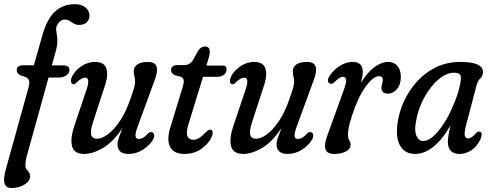

<svg xmlns="http://www.w3.org/2000/svg" viewBox="-36 -746 2409 941"><path d="M46 -401.5Q46 -426 77 -426H130L171 -571Q194 -653 233.2 -689.2Q272.5 -725.5 330.5 -725.5Q364 -725.5 383.2 -709.2Q402.5 -693 402.5 -670Q402.5 -650 389.2 -637Q376 -624 353 -624Q336.5 -624 325.8 -630.5Q315 -637 305.2 -643.5Q295.5 -650 281.5 -650Q258.5 -650 243.5 -622.5Q237 -608.5 240 -592.5Q243 -576.5 245 -554Q247 -531.5 238 -497.5L218 -425.5H273.5Q304.5 -425.5 304.5 -403Q304.5 -387 289.2 -376.5Q274 -366 253.5 -366H202L94 23.5Q88.5 45.5 88.5 64.5Q88.5 76 94.2 83.5Q100 91 105.8 98.5Q111.5 106 111.5 118Q111.5 142 83.5 158.8Q55.5 175.5 22.5 175.5Q-7 175.5 -13.8 153.2Q-20.5 131 -8 86L104 -318Q111 -342 104.2 -355.5Q97.5 -369 70 -374.5Q46 -383.5 46 -401.5Z M708 -98Q718 -96.5 719.5 -84.8Q721 -73 712.5 -59.5Q693.5 -29.5 661.5 -10.5Q629.5 8.5 594.5 8.5Q540 8.5 540 -39Q540 -53.5 546.5 -71.8Q553 -90 564.5 -119Q518.5 -49.5 468.2 -20.5Q418 8.5 377 8.5Q326 8.5 316.8 -30.8Q307.5 -70 330 -134L387 -303.5Q408.5 -365.5 381.5 -365.5Q363.5 -365.5 340.5 -342.5Q329 -330.5 322 -333.5Q314 -335 312 -345.8Q310 -356.5 318.5 -374Q335 -403.5 365.2 -423Q395.5 -442.5 430.5 -442.5Q474 -442.5 484.8 -411.5Q495.5 -380.5 479.5 -330.5L419.5 -146Q405.5 -103.5 411 -84.8Q416.5 -66 439.5 -66Q464.5 -66 494.8 -89.2Q525 -112.5 553.8 -156.2Q582.5 -200 603 -261Q617.5 -301 621.8 -318Q626 -335 626 -346Q626 -360 622.8 -371.5Q619.5 -383 619.5 -397Q619.5 -418.5 637.8 -430.5Q656 -442.5 689 -442.5Q724.5 -442.5 731.8 -418.8Q739 -395 718.5 -343.5L640.5 -130.5Q627 -95.5 628.2 -80.2Q629.5 -65 644 -65Q653.5 -65 664 -70.2Q674.5 -75.5 689.5 -91.5Q700.5 -101.5 708 -98Z M850 -370 820.5 -377.5Q802.5 -387.5 802.5 -402Q802.5 -427 835 -427H869Q891.5 -427 907 -447L935.5 -498Q949.5 -518 968 -518Q992 -518 992 -493.5Q992 -486.5 990 -475.8Q988 -465 983 -449.5L975.5 -424.5H1056.5Q1074.5 -424.5 1074.5 -406.5Q1074.5 -389.5 1061.2 -379.5Q1048 -369.5 1027 -369.5H959L888 -138Q875.5 -97.5 882.5 -79.2Q889.5 -61 912 -61Q938.5 -61 972 -97.5Q987 -112.5 996.5 -110Q1004 -108.5 1005.8 -101.5Q1007.5 -94.5 1005 -85Q993.5 -49.5 956.5 -20.5Q919.5 8.5 867.5 8.5Q815 8.5 797 -27.5Q779 -63.5 802 -132L856 -308.5Q866 -338.5 864.5 -351.2Q863 -364 850 -370Z M1487.5 -98Q1497.5 -96.5 1499 -84.8Q1500.5 -73 1492 -59.5Q1473 -29.5 1441 -10.5Q1409 8.5 1374 8.5Q1319.5 8.5 1319.5 -39Q1319.5 -53.5 1326 -71.8Q1332.5 -90 1344 -119Q1298 -49.5 1247.8 -20.5Q1197.5 8.5 1156.5 8.5Q1105.5 8.5 1096.2 -30.8Q1087 -70 1109.5 -134L1166.5 -303.5Q1188 -365.5 1161 -365.5Q1143 -365.5 1120 -342.5Q1108.5 -330.5 1101.5 -333.5Q1093.5 -335 1091.5 -345.8Q1089.5 -356.5 1098 -374Q1114.5 -403.5 1144.8 -423Q1175 -442.5 1210 -442.5Q1253.5 -442.5 1264.2 -411.5Q1275 -380.5 1259 -330.5L1199 -146Q1185 -103.5 1190.5 -84.8Q1196 -66 1219 -66Q1244 -66 1274.2 -89.2Q1304.5 -112.5 1333.2 -156.2Q1362 -200 1382.5 -261Q1397 -301 1401.2 -318Q1405.5 -335 1405.5 -346Q1405.5 -360 1402.2 -371.5Q1399 -383 1399 -397Q1399 -418.5 1417.2 -430.5Q1435.5 -442.5 1468.5 -442.5Q1504 -442.5 1511.2 -418.8Q1518.5 -395 1498 -343.5L1420 -130.5Q1406.5 -95.5 1407.8 -80.2Q1409 -65 1423.5 -65Q1433 -65 1443.5 -70.2Q1454 -75.5 1469 -91.5Q1480 -101.5 1487.5 -98Z M1583.5 -336Q1573.5 -337.5 1571.5 -348.2Q1569.5 -359 1578.5 -372.5Q1598 -403.5 1629 -423Q1660 -442.5 1692.5 -442.5Q1742 -442.5 1742 -393.5Q1742 -373.5 1732.5 -339.5Q1765.5 -393 1800 -417.8Q1834.5 -442.5 1865.5 -442.5Q1895 -442.5 1911.8 -423Q1928.5 -403.5 1928.5 -368.5Q1928.5 -331.5 1909.2 -309.2Q1890 -287 1866.5 -287Q1848.5 -287 1841 -294.8Q1833.5 -302.5 1833.5 -314.5Q1833.5 -325.5 1836.8 -334.5Q1840 -343.5 1840 -356.5Q1840 -372.5 1821 -372.5Q1793.5 -372.5 1756.5 -322.2Q1719.5 -272 1689 -179Q1676.5 -139.5 1673 -120.2Q1669.5 -101 1669.5 -86.5Q1669.5 -66.5 1676 -58Q1682.5 -49.5 1682.5 -37.5Q1682.5 -16.5 1659.8 -4Q1637 8.5 1602 8.5Q1566 8.5 1558.8 -15.5Q1551.5 -39.5 1571.5 -91L1648.5 -303.5Q1661.5 -339 1660.5 -354.2Q1659.5 -369.5 1644.5 -369.5Q1636 -369.5 1626.5 -363.2Q1617 -357 1601 -341.5Q1591 -333 1583.5 -336Z M2248 -131.5Q2238.5 -96 2242 -81.8Q2245.5 -67.5 2257 -67.5Q2266.5 -67.5 2275.5 -73.2Q2284.5 -79 2297 -93.5Q2306 -103.5 2314.5 -101Q2332 -97.5 2319 -64Q2302.5 -29 2275 -10.2Q2247.5 8.5 2215.5 8.5Q2187.5 8.5 2173.2 -7Q2159 -22.5 2159 -50Q2159 -63.5 2161.8 -82Q2164.5 -100.5 2172 -131Q2130.5 -60 2086.8 -25.8Q2043 8.5 1998 8.5Q1950.5 8.5 1926.5 -29.5Q1902.5 -67.5 1912 -140.5Q1919 -194.5 1943 -247.8Q1967 -301 2006.5 -345.2Q2046 -389.5 2100 -416Q2154 -442.5 2221 -442.5Q2334.5 -442.5 2331 -390Q2329.5 -372 2318 -362Q2306.5 -352 2300.5 -331ZM2002.5 -149Q1994 -104.5 2005.2 -79.8Q2016.5 -55 2038 -55Q2061.5 -55 2086.5 -77Q2111.5 -99 2135 -134.2Q2158.5 -169.5 2177.5 -211Q2196.5 -252.5 2208.8 -292.5Q2221 -332.5 2223 -362.5Q2223.5 -376 2216.2 -382.8Q2209 -389.5 2187.5 -389.5Q2159.5 -389.5 2130 -369.5Q2100.5 -349.5 2074.2 -315.5Q2048 -281.5 2029 -238.5Q2010 -195.5 2002.5 -149Z"/></svg>

Font: Fraunces 144pt SuperSoft
Style: Italic
Weight: 400
Italic angle: -16°
Version: Version 1.000;[b76b70a41]